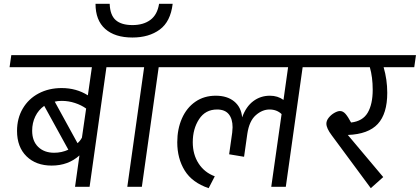

<svg xmlns="http://www.w3.org/2000/svg" viewBox="-20 -976 2193 1003"><path d="M657 -625H536L448 0H372L395 -164Q336 -111 250 -111Q168 -111 118.5 -159.5Q69 -208 69 -292Q69 -358 99 -409Q129 -460 182 -488Q235 -516 302 -516Q379 -516 439 -478L460 -625H30L39 -688H666ZM408 -257 430 -409Q405 -427 371.5 -438Q338 -449 303 -449Q281 -449 266 -445L385 -228Q399 -240 408 -257ZM263 -178Q302 -178 337 -194L211 -423Q181 -402 164.5 -368Q148 -334 148 -293Q148 -239 179.5 -208.5Q211 -178 263 -178Z M930 -625H809L721 0H645L733 -625H615L624 -688H939ZM479 -956H553Q555 -897 584.5 -871Q614 -845 672 -845Q729 -845 765.5 -872Q802 -899 811 -956H882Q871 -863 814.5 -821.5Q758 -780 672 -780Q580 -780 529.5 -825Q479 -870 479 -956Z M1682 -625H1561L1473 0H1397L1451 -380Q1426 -404 1388 -404Q1350 -404 1316 -374Q1282 -344 1272 -277L1255 -157L1177 -170L1193 -283Q1195 -303 1195 -311Q1195 -355 1175 -379.5Q1155 -404 1114 -404Q1053 -404 1020 -353.5Q987 -303 987 -233Q987 -169 1017.5 -122Q1048 -75 1102 -55L1070 7Q984 -22 945 -85Q906 -148 906 -233Q906 -302 930.5 -357.5Q955 -413 1000.5 -444.5Q1046 -476 1107 -476Q1167 -476 1203.5 -446Q1240 -416 1245 -363Q1265 -419 1303 -447.5Q1341 -476 1390 -476Q1431 -476 1461 -454L1485 -625H891L900 -688H1691Z M2144 -625H1984Q2003 -560 2003 -491Q2003 -382 1953.5 -328.5Q1904 -275 1797 -271L1982 -51L1917 7L1713 -269Q1685 -306 1685 -330Q1685 -346 1697.5 -361.5Q1710 -377 1727 -386.5Q1744 -396 1756 -396Q1772 -396 1785 -381Q1798 -366 1814 -336Q1875 -343 1901 -387.5Q1927 -432 1927 -507Q1927 -573 1912 -625H1642L1651 -688H2153Z"/></svg>

Font: FiraGO Book
Style: Italic
Weight: 350
Italic angle: -8°
Designer: bBox Type GmbH
Foundry: bBox Type GmbH
Version: Version 1.001